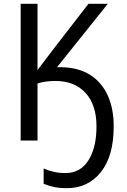

<svg xmlns="http://www.w3.org/2000/svg" viewBox="-20 -734 662 1003"><path d="M278 -383H297Q389 -382 450.5 -343Q512 -304 543 -235Q574 -166 574 -74Q574 81 507 165Q440 249 329 249Q291 249 262.5 243Q234 237 208 226V146Q235 158 262.5 164Q290 170 322 170Q400 170 442 103.5Q484 37 484 -74Q484 -187 426.5 -249Q369 -311 270 -311Q215 -311 176 -298V0H88V-714H176V-368Q195 -393 216.5 -421.5Q238 -450 258 -476L442 -714H543Z"/></svg>

Font: Noto Sans SemiCondensed
Style: Regular
Weight: 400
Width: 4
Designer: Monotype Design Team
Foundry: Monotype Imaging Inc.
Version: Version 2.013; ttfautohint (v1.8.4.7-5d5b)